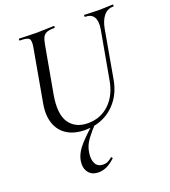

<svg xmlns="http://www.w3.org/2000/svg" viewBox="-159 -740 999 1129"><g transform="rotate(-20 340.5 -175.5)"><path d="M562 -513Q570 -562 554.5 -587.5Q539 -613 500 -613Q497 -613 497.5 -619Q498 -625 500 -625Q522 -625 544 -623.5Q566 -622 592 -622Q616 -622 638 -623.5Q660 -625 677 -625Q681 -625 680.5 -619Q680 -613 677 -613Q640 -613 617 -585Q594 -557 585 -508L533 -215Q521 -142 484.5 -91Q448 -40 394.5 -13.5Q341 13 276 13Q209 13 164 -14.5Q119 -42 100.5 -93.5Q82 -145 94 -215L153 -546Q161 -589 149.5 -601Q138 -613 93 -613Q89 -613 89.5 -619Q90 -625 92 -625Q115 -625 143 -623.5Q171 -622 200 -622Q233 -622 261 -623.5Q289 -625 309 -625Q312 -625 312 -619Q312 -613 309 -613Q278 -613 261 -606.5Q244 -600 236 -584Q228 -568 223 -539L170 -245Q150 -129 188 -74Q226 -19 304 -19Q384 -19 439 -72Q494 -125 509 -218ZM265 274Q221 274 200.5 245.5Q180 217 187 174Q195 127 238 79.5Q281 32 338 -15L347 -8Q311 29 283.5 66Q256 103 250 144Q243 186 256.5 213Q270 240 305 240Q324 240 337 232.5Q350 225 361 216Q363 214 366.5 218.5Q370 223 368 225Q340 251 315 262.5Q290 274 265 274Z"/></g></svg>

Font: Cormorant Medium
Style: Italic
Weight: 500
Italic angle: -10°
Designer: Christian Thalmann (Catharsis Fonts)
Foundry: Catharsis Fonts
Version: Version 4.000